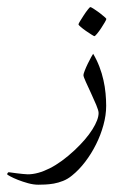

<svg xmlns="http://www.w3.org/2000/svg" viewBox="-73 -317 352 532"><path d="M221.2 -23.9Q221.2 2 213.6 29.5Q206.1 57.1 193.1 83Q180.2 108.9 163.1 131.3Q146 153.8 126.5 169.4Q114.7 179.2 101.6 184.3Q88.4 189.5 75.9 191.7Q63.5 193.8 52.2 194.3Q41 194.8 33.2 194.8Q20 194.8 4.9 190.7Q-10.3 186.5 -23.2 181.4Q-36.1 176.3 -44.7 171.6Q-53.2 167 -53.2 166Q-53.2 164.6 -51.8 162.4Q-50.3 160.2 -48.8 160.2Q-48.3 160.2 -41.7 161.1Q-35.2 162.1 -26.9 163.1Q-18.6 164.1 -10 165Q-1.5 166 3.9 166Q31.7 166 64.7 149.4Q97.7 132.8 133.8 99.1Q166 68.8 183.1 41.5Q200.2 14.2 200.2 -3.9Q200.2 -10.7 193.6 -26.4Q187 -42 179.2 -58.8Q171.4 -75.7 164.8 -90.1Q158.2 -104.5 158.2 -108.9Q158.2 -112.3 161.9 -121.6Q165.5 -130.9 170.4 -140.9Q175.3 -150.9 179.7 -158.9Q184.1 -167 185.1 -168Q195.3 -150.9 202.4 -132.3Q209.5 -113.8 213.6 -95.2Q217.8 -76.7 219.5 -58.3Q221.2 -40 221.2 -23.9ZM221.7 -264.6Q221.7 -262.7 217.3 -255.1Q212.9 -247.6 207.3 -239Q201.7 -230.5 196 -223.6Q190.4 -216.8 188.5 -216.8Q187.5 -216.8 180.4 -221.2Q173.3 -225.6 165.3 -231.2Q157.2 -236.8 150.9 -242.2Q144.5 -247.6 144.5 -249.5Q144.5 -251.5 149.2 -259Q153.8 -266.6 159.4 -275.1Q165 -283.7 170.4 -290.5Q175.8 -297.4 177.2 -297.4Q179.2 -297.4 186.5 -292.7Q193.8 -288.1 201.7 -282.2Q209.5 -276.4 215.6 -271Q221.7 -265.6 221.7 -264.6Z"/></svg>

Font: Scheherazade
Style: Regular
Weight: 400
Designer: SIL International
Foundry: SIL International
Version: Version 2.100 (build 932/914)